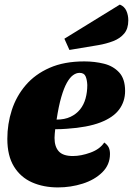

<svg xmlns="http://www.w3.org/2000/svg" viewBox="-20 -798 580 838"><path d="M233 20Q170 20 120 -2Q70 -24 41 -71Q12 -118 12 -192Q12 -257 31.5 -317.5Q51 -378 92 -426Q133 -474 196.5 -502Q260 -530 348 -530Q393 -530 433.5 -520Q474 -510 500 -482Q526 -454 526 -401Q526 -355 500 -320Q474 -285 418 -263.5Q362 -242 272 -236Q260 -235 247.5 -234.5Q235 -234 221 -234Q220 -225 219 -214.5Q218 -204 218 -196Q218 -158 236.5 -137.5Q255 -117 298 -117Q334 -117 375 -132Q416 -147 435 -176Q449 -166 454.5 -154.5Q460 -143 460 -126Q460 -79 426.5 -46Q393 -13 341 3.5Q289 20 233 20ZM227 -276Q262 -276 287.5 -288Q313 -300 329.5 -320.5Q346 -341 353.5 -368.5Q361 -396 361 -427Q360 -450 353.5 -465Q347 -480 327 -480Q313 -480 299 -470Q285 -460 272 -437Q259 -414 247.5 -374.5Q236 -335 227 -276ZM283 -580 261 -629 503 -778Q523 -770 531.5 -751Q540 -732 540 -709Q540 -673 522 -651.5Q504 -630 474 -618.5Q444 -607 409 -601Z"/></svg>

Font: Sansita Swashed Light Black
Style: Regular
Weight: 900
Version: Version 1.003